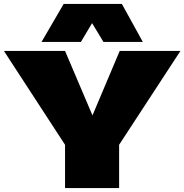

<svg xmlns="http://www.w3.org/2000/svg" viewBox="-26 -960 941 980"><path d="M306 0V-221L-6 -700H306L446 -371L585 -700H895L582 -221V0ZM186 -746 299 -940H596L703 -746H502L444 -842L387 -746Z"/></svg>

Font: Georama Expanded Black
Style: Regular
Weight: 900
Width: 7
Designer: Jean-Baptiste Levee
Foundry: Production Type
Version: Version 1.000